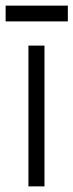

<svg xmlns="http://www.w3.org/2000/svg" viewBox="-63 -662 261 682"><path d="M178 -642H-43V-586H178ZM38 0H95V-500H38Z"/></svg>

Font: Advent Pro
Style: Regular
Weight: 400
Designer: VivaRado, Andreas Kalpakidis
Foundry: VivaRado, Andreas Kalpakidis
Version: Version 3.000